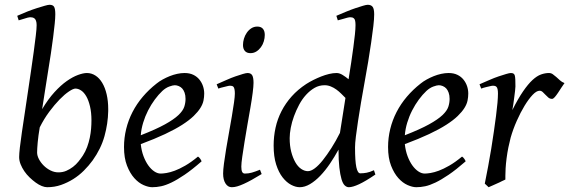

<svg xmlns="http://www.w3.org/2000/svg" viewBox="-20 -762 2378 802"><path d="M432 -298Q431 -246 416.5 -193.5Q402 -141 367 -92Q351 -70 330.5 -49.5Q310 -29 286 -14Q262 1 235 10.5Q208 20 177 20Q167 20 154.5 15Q142 10 129 0.5Q116 -9 103.5 -21Q91 -33 81.5 -47Q72 -61 66 -76Q60 -91 60 -106Q60 -119 63 -146Q66 -173 71.5 -210Q77 -247 83.5 -290Q90 -333 96.5 -377.5Q103 -422 109.5 -465.5Q116 -509 121 -546.5Q126 -584 129.5 -613Q133 -642 133 -657Q133 -668 130.5 -675Q128 -682 124 -685Q120 -688 115.5 -689Q111 -690 107 -690Q103 -690 94.5 -688Q86 -686 78 -683Q69 -680 58 -677L52 -696Q72 -705 93.5 -713.5Q115 -722 134 -728Q153 -734 167 -738Q181 -742 187 -742Q201 -742 206 -733.5Q211 -725 211 -702Q211 -687 208.5 -662.5Q206 -638 202 -606.5Q198 -575 192.5 -538Q187 -501 180.5 -462Q174 -423 168 -383Q162 -343 156 -306Q181 -348 207.5 -377Q234 -406 259 -423.5Q284 -441 306 -449Q328 -457 343 -457Q362 -457 378.5 -446.5Q395 -436 407 -416Q419 -396 425.5 -368Q432 -340 432 -307Q432 -303 432 -298ZM295 -392Q286 -392 268 -380Q250 -368 229 -346.5Q208 -325 186 -295.5Q164 -266 146 -230Q140 -195 137.5 -167.5Q135 -140 135 -125Q135 -112 142.5 -97.5Q150 -83 162.5 -70.5Q175 -58 191 -50Q207 -42 224 -42Q242 -42 257 -48.5Q272 -55 285 -65Q298 -75 308 -87.5Q318 -100 326 -112Q337 -129 344 -148Q351 -167 355 -186.5Q359 -206 360.5 -224Q362 -242 362 -259Q362 -292 356 -317.5Q350 -343 340.5 -359.5Q331 -376 319 -384Q307 -392 295 -392Z M833 -371Q833 -357 830 -342Q827 -327 817 -311Q807 -295 789 -277.5Q771 -260 741.5 -241Q712 -222 669.5 -202Q627 -182 568 -160Q571 -132 579.5 -109.5Q588 -87 599.5 -71Q611 -55 624.5 -46Q638 -37 651 -37Q661 -37 676 -39.5Q691 -42 710 -49Q729 -56 753.5 -70Q778 -84 807 -108Q812 -105 816.5 -98.5Q821 -92 822 -88Q782 -53 751 -32Q720 -11 696 0.5Q672 12 653 16Q634 20 616 20Q600 20 579.5 11Q559 2 541 -18Q523 -38 510.5 -70Q498 -102 498 -148Q498 -186 507 -223Q516 -260 533.5 -294Q551 -328 576.5 -358Q602 -388 634 -413Q645 -422 659.5 -430Q674 -438 689 -444Q704 -450 720 -453.5Q736 -457 751 -457Q772 -457 787.5 -449.5Q803 -442 813 -429.5Q823 -417 828 -402Q833 -387 833 -371ZM658 -382Q642 -367 626.5 -346Q611 -325 598.5 -300.5Q586 -276 578 -249.5Q570 -223 568 -197Q632 -222 669 -242.5Q706 -263 725 -281Q744 -299 749.5 -315.5Q755 -332 755 -349Q755 -364 751 -375Q747 -386 741 -392.5Q735 -399 726.5 -402.5Q718 -406 710 -406Q702 -406 687 -400.5Q672 -395 658 -382Z M1086 -616Q1086 -603 1082 -589.5Q1078 -576 1070 -565Q1062 -554 1051 -547Q1040 -540 1026 -540Q1011 -540 1003 -549Q995 -558 995 -574Q995 -587 999 -600.5Q1003 -614 1011 -625.5Q1019 -637 1030 -644Q1041 -651 1055 -651Q1070 -651 1078 -642Q1086 -633 1086 -616ZM1073 -35Q1050 -21 1032 -11Q1014 -1 998.5 6Q983 13 971 16.5Q959 20 948 20Q932 20 922 4.5Q912 -11 912 -37Q912 -52 915.5 -79Q919 -106 924.5 -139Q930 -172 936.5 -208Q943 -244 948.5 -276.5Q954 -309 957.5 -334Q961 -359 961 -371Q961 -382 959.5 -389Q958 -396 955.5 -399Q953 -402 949 -403Q945 -404 941 -404Q937 -404 929 -402Q921 -400 913 -398Q903 -396 892 -392L885 -410Q906 -419 926 -428Q946 -437 963.5 -443Q981 -449 994.5 -453Q1008 -457 1014 -457Q1028 -457 1033.5 -447.5Q1039 -438 1039 -416Q1039 -402 1035.5 -374.5Q1032 -347 1026 -312.5Q1020 -278 1013.5 -241Q1007 -204 1001.5 -169.5Q996 -135 992 -107.5Q988 -80 988 -66Q988 -51 991.5 -44Q995 -37 1003 -37Q1018 -37 1032 -41Q1046 -45 1066 -53Z M1548 -33Q1507 -5 1480 7.5Q1453 20 1437 20Q1428 20 1420 12.5Q1412 5 1406.5 -13.5Q1401 -32 1397.5 -62Q1394 -92 1394 -137Q1377 -106 1358 -78Q1339 -50 1318 -28Q1297 -6 1275 7Q1253 20 1232 20Q1215 20 1196 10Q1177 0 1160.5 -21Q1144 -42 1133.5 -75Q1123 -108 1123 -154Q1123 -192 1131 -228.5Q1139 -265 1156 -298Q1173 -331 1198.5 -359.5Q1224 -388 1259 -411Q1273 -420 1289 -428Q1305 -436 1321.5 -442.5Q1338 -449 1354.5 -453Q1371 -457 1386 -457Q1398 -457 1411 -449Q1424 -441 1436 -431Q1442 -467 1447 -501Q1452 -535 1456 -564.5Q1460 -594 1462.5 -618Q1465 -642 1465 -657Q1465 -668 1463.5 -675Q1462 -682 1458.5 -685Q1455 -688 1451.5 -689Q1448 -690 1443 -690Q1439 -690 1430.5 -688Q1422 -686 1413 -683Q1403 -680 1391 -677L1385 -696Q1406 -705 1426.5 -713.5Q1447 -722 1465 -728Q1483 -734 1496.5 -738Q1510 -742 1516 -742Q1530 -742 1536.5 -733.5Q1543 -725 1543 -702Q1543 -683 1539.5 -653Q1536 -623 1530.5 -585Q1525 -547 1518 -504.5Q1511 -462 1503 -419Q1495 -376 1488 -334Q1481 -292 1475.5 -256Q1470 -220 1466.5 -191.5Q1463 -163 1463 -146Q1463 -89 1468.5 -63.5Q1474 -38 1485 -38Q1498 -38 1511.5 -40.5Q1525 -43 1542 -51ZM1400 -207Q1405 -236 1410.5 -273.5Q1416 -311 1423 -353Q1415 -361 1405.5 -370.5Q1396 -380 1385 -388Q1374 -396 1361.5 -401Q1349 -406 1336 -406Q1313 -406 1294 -395Q1275 -384 1258.5 -366Q1242 -348 1229.5 -324.5Q1217 -301 1208 -276.5Q1199 -252 1194.5 -228Q1190 -204 1190 -185Q1190 -153 1196.5 -128Q1203 -103 1213.5 -84.5Q1224 -66 1238 -56.5Q1252 -47 1266 -47Q1279 -47 1295 -59Q1311 -71 1328.5 -93Q1346 -115 1364.5 -144Q1383 -173 1400 -207Z M1936 -371Q1936 -357 1933 -342Q1930 -327 1920 -311Q1910 -295 1892 -277.5Q1874 -260 1844.5 -241Q1815 -222 1772.5 -202Q1730 -182 1671 -160Q1674 -132 1682.5 -109.5Q1691 -87 1702.5 -71Q1714 -55 1727.5 -46Q1741 -37 1754 -37Q1764 -37 1779 -39.5Q1794 -42 1813 -49Q1832 -56 1856.5 -70Q1881 -84 1910 -108Q1915 -105 1919.5 -98.5Q1924 -92 1925 -88Q1885 -53 1854 -32Q1823 -11 1799 0.5Q1775 12 1756 16Q1737 20 1719 20Q1703 20 1682.5 11Q1662 2 1644 -18Q1626 -38 1613.5 -70Q1601 -102 1601 -148Q1601 -186 1610 -223Q1619 -260 1636.5 -294Q1654 -328 1679.5 -358Q1705 -388 1737 -413Q1748 -422 1762.5 -430Q1777 -438 1792 -444Q1807 -450 1823 -453.5Q1839 -457 1854 -457Q1875 -457 1890.5 -449.5Q1906 -442 1916 -429.5Q1926 -417 1931 -402Q1936 -387 1936 -371ZM1761 -382Q1745 -367 1729.5 -346Q1714 -325 1701.5 -300.5Q1689 -276 1681 -249.5Q1673 -223 1671 -197Q1735 -222 1772 -242.5Q1809 -263 1828 -281Q1847 -299 1852.5 -315.5Q1858 -332 1858 -349Q1858 -364 1854 -375Q1850 -386 1844 -392.5Q1838 -399 1829.5 -402.5Q1821 -406 1813 -406Q1805 -406 1790 -400.5Q1775 -395 1761 -382Z M2338 -415Q2332 -407 2325 -396Q2318 -385 2311 -374.5Q2304 -364 2297.5 -356.5Q2291 -349 2286 -349Q2277 -349 2270.5 -354.5Q2264 -360 2258.5 -366Q2253 -372 2247 -377.5Q2241 -383 2234 -383Q2221 -383 2204.5 -365.5Q2188 -348 2171 -320Q2154 -292 2138.5 -257Q2123 -222 2113 -187Q2108 -168 2103.5 -146Q2099 -124 2096 -100.5Q2093 -77 2092 -59Q2091 -41 2091 -28Q2091 -20 2091 -12Q2085 -9 2076 -5Q2071 -2 2066 0L2037 13Q2027 17 2021 20L2005 5Q2012 -30 2019 -67Q2026 -104 2032 -141Q2038 -178 2043 -213Q2048 -248 2052 -278.5Q2056 -309 2058 -332.5Q2060 -356 2060 -371Q2060 -382 2058.5 -389Q2057 -396 2054 -399Q2051 -402 2047.5 -403Q2044 -404 2040 -404Q2035 -404 2027 -402Q2019 -400 2010 -398Q2001 -396 1990 -392L1983 -410Q2004 -419 2024.5 -428Q2045 -437 2063 -443Q2081 -449 2094.5 -453Q2108 -457 2114 -457Q2121 -457 2125 -454.5Q2129 -452 2130.5 -446Q2132 -440 2132.5 -429Q2133 -418 2133 -401Q2133 -396 2131.5 -383Q2130 -370 2128 -355Q2126 -340 2124 -325.5Q2122 -311 2120 -302Q2144 -350 2165 -380.5Q2186 -411 2204.5 -428Q2223 -445 2240 -451Q2257 -457 2273 -457Q2282 -457 2289 -452Q2296 -447 2303.5 -440.5Q2311 -434 2319 -426.5Q2327 -419 2338 -415Z"/></svg>

Font: Oxford Ugaritic
Style: Regular
Weight: 400
Designer: Jacob Thomas
Foundry: Bengal Creative Media Limited
Version: Version 1.000